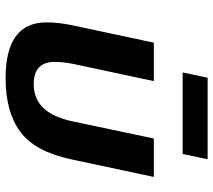

<svg xmlns="http://www.w3.org/2000/svg" viewBox="-58 -686 759 683"><g transform="rotate(90 321.5 -344.5)"><path d="M258.3 15.1Q59.6 15.1 59.6 -130.4Q59.6 -171.9 69.3 -218.8L131.8 -512.2H268.6L208 -228.5Q200.2 -190.9 200.2 -159.2Q200.2 -85 279.8 -85Q382.8 -85 411.6 -222.7L472.7 -512.2H609.4L546.9 -218.8Q519.5 -89.4 448.7 -37.1Q377.9 15.1 258.3 15.1ZM527.8 -614.7H237.8L256.3 -703.6H546.4Z"/></g></svg>

Font: Cadman
Style: Bold Italic
Weight: 700
Italic angle: -12°
Designer: Paul James MIller
Foundry: High-Logic / Made with FontCreator
Version: Version 2.114;March 28, 2021;FontCreator 13.0.0.2683 64-bit